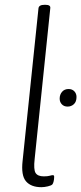

<svg xmlns="http://www.w3.org/2000/svg" viewBox="-20 -772 338 798"><path d="M152 6Q109 6 88 -18.5Q67 -43 74 -104L140 -738Q142 -752 165 -752H169Q191 -752 189 -738L124 -111Q119 -67 128 -53Q137 -39 162 -39Q178 -39 186.5 -41.5Q195 -44 200 -44Q206 -44 205 -35Q205 -27 203 -18.5Q201 -10 198 -6Q194 -1 179 2.5Q164 6 152 6ZM261 -329Q246 -329 237 -338.5Q228 -348 228 -362Q228 -379 238 -390.5Q248 -402 265 -402Q280 -402 289 -392.5Q298 -383 298 -369Q298 -349 287 -339Q276 -329 261 -329Z"/></svg>

Font: Asap Condensed Condensed ExtraLight
Style: Italic
Weight: 200
Width: 3
Italic angle: -6°
Designer: Pablo Cosgaya
Foundry: Omnibus-Type
Version: Version 3.001; ttfautohint (v1.8.4.7-5d5b)